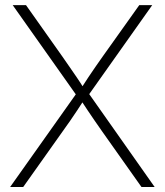

<svg xmlns="http://www.w3.org/2000/svg" viewBox="-20 -748 659 768"><path d="M20.5 0 294.9 -387.2V-354L30.8 -727.5H84L228 -523.9Q244.1 -501 258.5 -480Q272.9 -459 287.4 -438Q301.8 -417 315.9 -394H304.2Q318.8 -417 332.8 -438Q346.7 -459 361.3 -480Q376 -501 392.1 -523.9L537.1 -727.5H588.9L325.2 -355V-388.2L598.6 0H545.9L387.7 -223.6Q372.6 -245.1 358.6 -265.4Q344.7 -285.6 331.1 -305.9Q317.4 -326.2 303.2 -348.1H315.9Q302.2 -326.7 288.6 -306.2Q274.9 -285.6 261 -265.4Q247.1 -245.1 231.4 -223.6L72.8 0Z"/></svg>

Font: Inter 24pt ExtraLight
Style: Regular
Weight: 250
Designer: Rasmus Andersson
Foundry: rsms
Version: Version 4.001;git-66647c0bb